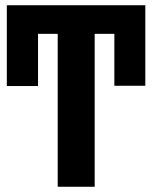

<svg xmlns="http://www.w3.org/2000/svg" viewBox="-20 -712 580 732"><path d="M6 -692H534V-385H416V-583H341V0H200V-583H125V-384H6Z"/></svg>

Font: Fira Sans Extra Condensed SemiBold
Style: Regular
Weight: 600
Width: 1
Designer: Carrois Corporate & Edenspiekermann AG
Foundry: Carrois Corporate GbR & Edenspiekermann AG
Version: Version 4.203